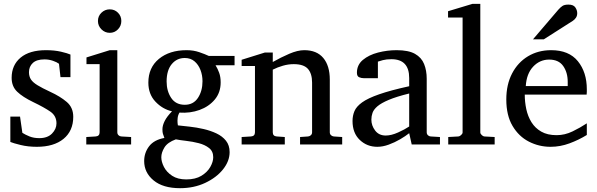

<svg xmlns="http://www.w3.org/2000/svg" viewBox="-20 -757 3129 1006"><path d="M349.1 -353H296.9L289.1 -422.9Q278.3 -431.2 257.3 -438.5Q236.3 -445.8 212.9 -445.8Q171.9 -445.8 151.9 -427Q131.8 -408.2 131.8 -378.9Q131.8 -356.4 142.1 -340.8Q152.3 -325.2 176.8 -310.3Q201.2 -295.4 243.2 -275.9Q295.4 -252 329.6 -222.9Q363.8 -193.8 363.8 -145Q363.8 -71.3 313 -29.5Q262.2 12.2 172.9 12.2Q127 12.2 88.1 2.7Q49.3 -6.8 34.2 -13.2V-146H85L97.2 -61Q112.3 -51.3 134.5 -42.2Q156.7 -33.2 186 -33.2Q229 -33.2 252.4 -57.1Q275.9 -81.1 275.9 -110.8Q275.9 -149.9 243.9 -172.1Q211.9 -194.3 153.8 -222.2Q99.1 -248.5 70.1 -276.4Q41 -304.2 41 -349.1Q41 -416 87.9 -455.1Q134.8 -494.1 221.2 -494.1Q265.1 -494.1 299.6 -486.1Q334 -478 349.1 -471.2Z M615.7 -647Q615.7 -621.6 598.1 -603.3Q580.6 -585 555.2 -585Q529.8 -585 511.5 -603.3Q493.2 -621.6 493.2 -647Q493.2 -672.9 511.5 -690.4Q529.8 -708 555.2 -708Q580.6 -708 598.1 -690.4Q615.7 -672.9 615.7 -647ZM667 0H432.1V-39.1L481 -42Q502 -43.5 502 -64V-420.9H433.1V-456.1L555.2 -494.1H594.7V-64Q594.7 -54.7 600.8 -48.6Q606.9 -42.5 615.7 -42L667 -39.1Z M1209 -415H1109.4Q1120.6 -397 1128.4 -375.5Q1136.2 -354 1136.2 -325.2Q1136.2 -272.5 1105.5 -235.6Q1074.7 -198.7 1025.6 -180.9Q976.6 -163.1 920.4 -167Q912.6 -154.3 910.9 -139.2Q909.2 -124 910.4 -112.8Q911.6 -101.6 912.1 -100.1Q939 -97.2 974.4 -93.3Q1009.8 -89.4 1046.1 -81.1Q1082.5 -72.8 1113.8 -58.1Q1145 -43.5 1164.1 -19.5Q1183.1 4.4 1183.1 40Q1183.1 87.4 1148.4 130.6Q1113.8 173.8 1054.9 201.4Q996.1 229 923.3 229Q834 229 784.7 188.2Q735.4 147.5 735.4 86.9Q735.4 43.5 761.2 9.5Q787.1 -24.4 841.3 -34.2Q835.9 -49.8 833.5 -56.6Q831.1 -63.5 831.1 -80.1Q831.1 -99.6 843 -123.3Q855 -147 881.3 -173.8Q831.5 -185.1 794.4 -224.4Q757.3 -263.7 757.3 -324.2Q757.3 -402.8 812.7 -448.5Q868.2 -494.1 958 -494.1Q993.7 -494.1 1024.2 -483.6Q1054.7 -473.1 1074.2 -463.9H1209ZM1041 -331.1Q1041 -362.8 1030.3 -390.6Q1019.5 -418.5 999 -435.8Q978.5 -453.1 948.2 -453.1Q906.2 -453.1 879.6 -420.7Q853 -388.2 853 -330.1Q853 -279.8 877 -243.9Q900.9 -208 948.2 -208Q993.2 -208 1017.1 -244.1Q1041 -280.3 1041 -331.1ZM1097.2 66.9Q1097.2 35.6 1075.4 18.6Q1053.7 1.5 1021.5 -6.8Q989.3 -15.1 956.5 -18.8Q923.8 -22.5 901.4 -26.9Q857.9 -11.2 841.6 15.6Q825.2 42.5 825.2 66.9Q825.2 90.8 839.1 117.9Q853 145 882.1 164.1Q911.1 183.1 956.1 183.1Q1003.9 183.1 1035.2 164.1Q1066.4 145 1081.8 117.9Q1097.2 90.8 1097.2 66.9Z M1772.9 0H1552.2V-39.1L1594.2 -42Q1603 -43 1609.1 -48.8Q1615.2 -54.7 1615.2 -64V-324.2Q1615.2 -371.6 1593.3 -396.2Q1571.3 -420.9 1519 -420.9Q1490.7 -420.9 1462.6 -412.8Q1434.6 -404.8 1409.2 -392.1V-64Q1409.2 -43.5 1430.2 -42L1472.2 -39.1V0H1246.1V-39.1L1294.9 -42Q1315.9 -43.5 1315.9 -64V-411.1H1246.1V-443.8L1368.2 -481.9H1409.2V-432.1Q1451.2 -456.1 1495.4 -475.1Q1539.6 -494.1 1574.2 -494.1Q1639.6 -494.1 1673.8 -453.4Q1708 -412.6 1708 -339.8V-64Q1708 -54.7 1714.1 -48.8Q1720.2 -43 1729 -42L1772.9 -39.1Z M2285.2 0H2137.2L2124 -59.1Q2105 -43.9 2076.7 -27.3Q2048.3 -10.7 2017.1 0.7Q1985.8 12.2 1957 12.2Q1902.8 12.2 1865 -23.9Q1827.1 -60.1 1827.1 -123Q1827.1 -150.9 1837.2 -174.8Q1847.2 -198.7 1877.2 -220.5Q1907.2 -242.2 1966.6 -262.9Q2025.9 -283.7 2124 -305.2Q2124 -308.6 2124 -322Q2124 -335.4 2124 -348.1Q2124 -446.8 2030.8 -446.8Q2004.9 -446.8 1986.1 -441.9Q1967.3 -437 1960 -434.1V-347.2H1887.2Q1873.5 -347.2 1861.8 -352.3Q1850.1 -357.4 1850.1 -376Q1850.1 -417 1881.3 -443.1Q1912.6 -469.2 1960.7 -481.7Q2008.8 -494.1 2058.1 -494.1Q2120.1 -494.1 2154.3 -474.9Q2188.5 -455.6 2202.1 -421.6Q2215.8 -387.7 2215.8 -344.2V-64Q2215.8 -54.7 2221.9 -48.6Q2228 -42.5 2236.8 -42L2285.2 -39.1ZM2124 -94.2V-267.1Q2056.6 -250.5 2016.8 -233.6Q1977.1 -216.8 1957.5 -200Q1938 -183.1 1931.9 -165.8Q1925.8 -148.4 1925.8 -129.9Q1925.8 -99.1 1945.6 -73Q1965.3 -46.9 2001 -46.9Q2030.3 -46.9 2065.9 -63Q2101.6 -79.1 2124 -94.2Z M2571.8 0H2328.6V-39.1L2381.8 -42Q2388.7 -42.5 2396.2 -49.6Q2403.8 -56.6 2403.8 -63V-665H2327.6V-698.2L2455.6 -736.8H2496.6V-63Q2496.6 -56.6 2503.9 -49.6Q2511.2 -42.5 2517.6 -42L2571.8 -39.1Z M2864.7 12.2Q2804.2 12.2 2751.2 -14.9Q2698.2 -42 2665.5 -97.2Q2632.8 -152.3 2632.8 -235.8Q2632.8 -314 2663.1 -372.1Q2693.4 -430.2 2746.6 -462.2Q2799.8 -494.1 2867.7 -494.1Q2960.9 -494.1 3007.8 -436.3Q3054.7 -378.4 3054.7 -289.1Q3054.7 -284.2 3054.7 -276.1Q3054.7 -268.1 3053.7 -261.2H2729.5Q2729.5 -223.1 2737.5 -185.3Q2745.6 -147.5 2764.6 -116.7Q2783.7 -85.9 2815.9 -67.4Q2848.1 -48.8 2896.5 -48.8Q2939.5 -48.8 2980.2 -68.6Q3021 -88.4 3054.7 -110.8V-49.8Q3012.7 -23.9 2964.1 -5.9Q2915.5 12.2 2864.7 12.2ZM2734.9 -306.2H2954.6V-328.1Q2954.6 -377.4 2930.9 -411.1Q2907.2 -444.8 2857.4 -444.8Q2808.1 -444.8 2773.4 -407.7Q2738.8 -370.6 2734.9 -306.2ZM3004.4 -688Q3004.4 -674.3 2998 -664.6Q2991.7 -654.8 2981.4 -647.9L2829.1 -550.8H2772.5L2905.3 -706.1Q2916.5 -718.8 2927 -725.8Q2937.5 -732.9 2958.5 -732.9Q2984.4 -732.9 2994.4 -718.3Q3004.4 -703.6 3004.4 -688Z"/></svg>

Font: Charis
Style: Regular
Weight: 400
Designer: Walt Agee, Miriam Martin, Annie Olsen, Victor Gaultney, Lorna Priest, Alan Ward, Bob Hallissy, Martin Hosken, Sharon Cor
Foundry: SIL Global
Version: Version 7.000